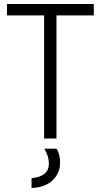

<svg xmlns="http://www.w3.org/2000/svg" viewBox="-20 -694 505 962"><path d="M450 -617H263V0H201V-617H15V-674H450ZM281 121Q281 173 244 209Q207 245 138 248V199Q225 190 225 126Q225 89 202 51H263Q281 77 281 121Z"/></svg>

Font: Hind Guntur Light
Style: Regular
Weight: 300
Designer: Manushi Parikh, Hitesh Malaviya
Foundry: Indian Type Foundry
Version: Version 1.002;PS 1.0;hotconv 1.0.86;makeotf.lib2.5.63406; tt